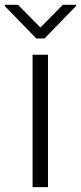

<svg xmlns="http://www.w3.org/2000/svg" viewBox="-50 -771 333 791"><path d="M84.2 0V-545.5H147.7V0ZM24.1 -751.1 116.5 -657.7 208.8 -751.1H263.1V-746.1L133.5 -612.6H99.4L-30.2 -746.1V-751.1Z"/></svg>

Font: Inter UI Light
Style: Regular
Weight: 300
Designer: Rasmus Andersson
Foundry: rsms
Version: 3.2;8d6f07862